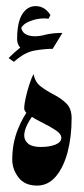

<svg xmlns="http://www.w3.org/2000/svg" viewBox="-20 -591 270 619"><path d="M96.2 -231.9Q58.1 -185.1 58.1 -153.8Q58.1 -138.7 70.8 -127.9Q83.5 -117.2 111.3 -117.2Q140.6 -117.2 159.2 -125Q177.7 -132.8 177.7 -146.5Q177.7 -159.2 159.7 -171.1Q141.6 -183.1 117.9 -194.8Q94.2 -206.5 76.2 -218.3Q58.1 -230 58.1 -241.7Q58.1 -254.4 63 -276.4Q67.9 -298.3 75 -319.8Q82 -341.3 88.4 -352.1Q92.8 -326.2 112.1 -311.8Q131.3 -297.4 154.3 -285.6Q177.2 -273.9 194.1 -257.3Q210.9 -240.7 210.9 -210Q210.9 -149.4 197.8 -100.1Q184.6 -50.8 159.7 -21.7Q134.8 7.3 99.6 7.3Q59.6 7.3 39.6 -19Q19.5 -45.4 19.5 -76.2Q19.5 -128.4 37.1 -172.9Q54.7 -217.3 80.1 -248ZM56.2 -429.7Q44.4 -436 39.8 -445.1Q35.2 -454.1 35.2 -465.3Q35.2 -518.6 51.5 -544.9Q67.9 -571.3 94.7 -571.3Q124.5 -571.3 142.6 -542.5L136.2 -530.3Q130.9 -531.7 122.6 -531.7Q97.7 -531.7 73.7 -521.5Q49.8 -511.2 45.9 -493.7L47.9 -504.9Q49.8 -488.8 61.8 -481.4Q73.7 -474.1 92.3 -474.1Q106.9 -474.1 126.5 -478.5ZM181.2 -484.9 149.9 -433.6Q123.5 -433.6 91.3 -428Q59.1 -422.4 24.9 -391.6L7.8 -403.8Q41 -438 80.8 -461.4Q120.6 -484.9 181.2 -484.9Z"/></svg>

Font: Lateef
Style: Bold
Weight: 700
Designer: SIL International
Foundry: SIL International
Version: Version 4.200